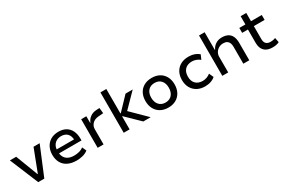

<svg xmlns="http://www.w3.org/2000/svg" viewBox="93 -1800 4277 2904"><g transform="rotate(-30 2231.5 -348.0)"><path d="M229 0 22 -499H132L280 -111H286L435 -499H542L335 0Z M900 9Q812 9 748.5 -21.5Q685 -52 652 -110.5Q619 -169 619 -250Q619 -324 649 -382.5Q679 -441 736 -474.5Q793 -508 874 -508Q949 -508 1002.5 -476.5Q1056 -445 1083.5 -387Q1111 -329 1111 -249V-219H697V-289H1042L1022 -268Q1022 -347 983 -388.5Q944 -430 874 -430Q829 -430 793.5 -410.5Q758 -391 737.5 -354.5Q717 -318 717 -264V-252Q717 -192 739.5 -153Q762 -114 803.5 -94.5Q845 -75 903 -75Q943 -75 986 -85Q1029 -95 1066 -123L1099 -50Q1059 -18 1005 -4.5Q951 9 900 9Z M1267 0V-499H1357V-384H1363Q1382 -436 1427.5 -469Q1473 -502 1536 -505L1591 -508L1601 -412L1515 -405Q1447 -400 1408.5 -360.5Q1370 -321 1370 -265V0Z M1722 0V-705H1825V-278H1831L2042 -499H2167L1909 -236L1913 -276L2193 0H2064L1831 -227H1825V0Z M2501 9Q2423 9 2365.5 -23.5Q2308 -56 2277 -114.5Q2246 -173 2246 -250Q2246 -328 2277 -386Q2308 -444 2365.5 -476Q2423 -508 2501 -508Q2579 -508 2636 -476Q2693 -444 2724 -386Q2755 -328 2755 -250Q2755 -173 2724 -114.5Q2693 -56 2636 -23.5Q2579 9 2501 9ZM2500 -79Q2573 -79 2613.5 -126Q2654 -173 2654 -251Q2654 -328 2613.5 -374Q2573 -420 2501 -420Q2428 -420 2387.5 -374Q2347 -328 2347 -251Q2347 -173 2388 -126Q2429 -79 2500 -79Z M3142 9Q3064 9 3006 -23Q2948 -55 2915.5 -112.5Q2883 -170 2883 -249Q2883 -329 2915.5 -387Q2948 -445 3006.5 -476.5Q3065 -508 3143 -508Q3198 -508 3246 -491Q3294 -474 3324 -445L3290 -368Q3261 -392 3225 -405.5Q3189 -419 3154 -419Q3076 -419 3031.5 -375Q2987 -331 2987 -249Q2987 -167 3031.5 -124Q3076 -81 3153 -81Q3189 -81 3224 -94Q3259 -107 3286 -129L3321 -52Q3292 -24 3245 -7.5Q3198 9 3142 9Z M3444 0V-705H3542V-398H3548Q3571 -448 3618 -478Q3665 -508 3725 -508Q3787 -508 3829.5 -486Q3872 -464 3893.5 -418Q3915 -372 3915 -303V0H3811V-298Q3811 -334 3800 -361.5Q3789 -389 3764.5 -404.5Q3740 -420 3699 -420Q3656 -420 3621.5 -400Q3587 -380 3567 -347Q3547 -314 3547 -276V0Z M4320 9Q4226 9 4178 -40Q4130 -89 4130 -179V-413H4029V-499H4135V-643H4233V-499H4421V-413H4233V-186Q4233 -132 4259 -106Q4285 -80 4336 -80Q4359 -80 4380 -84Q4401 -88 4421 -97L4437 -15Q4413 -2 4382.5 3.5Q4352 9 4320 9Z"/></g></svg>

Font: Nunito Sans 12pt ExtraLight 6pt Medium
Style: Regular
Weight: 500
Version: Version 3.101;gftools[0.9.27]